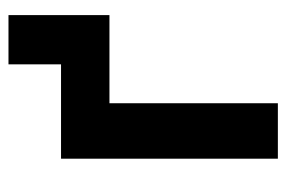

<svg xmlns="http://www.w3.org/2000/svg" viewBox="-134 -558 691 464"><g transform="rotate(-90 212.0 -325.5)"><path d="M61 0V-524H289V-651H408V-407H195V0Z"/></g></svg>

Font: Raleway
Style: Bold
Weight: 700
Designer: Matt McInerney, Pablo Impallari, Rodrigo Fuenzalida
Foundry: Matt McInerney, Pablo Impallari, Rodrigo Fuenzalida
Version: Version 4.026